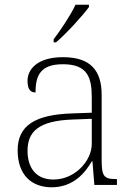

<svg xmlns="http://www.w3.org/2000/svg" viewBox="-20 -786 567 816"><path d="M208 -619V-606H218C261 -642 333 -721 358 -756V-766H301C280 -721 237 -657 208 -619ZM199 10C294 10 343 -54 370 -100H373L381 0H477V-25H471C419 -25 412 -40 412 -111V-383C412 -485 366 -543 248 -543C137 -543 97 -490 97 -443C97 -408 108 -393 131 -393C131 -467 153 -513 248 -513C354 -513 370 -454 370 -371V-307L287 -304C128 -299 55 -252 55 -147C55 -39 118 10 199 10ZM207 -23C129 -23 97 -78 97 -145C97 -225 142 -273 289 -278L370 -281V-174C370 -104 300 -23 207 -23Z"/></svg>

Font: Noto Serif Lao ExtraLight
Style: Regular
Weight: 200
Designer: Monotype Design Team
Foundry: Monotype Imaging Inc.
Version: Version 2.003